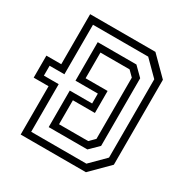

<svg xmlns="http://www.w3.org/2000/svg" viewBox="-161 -833 935 967"><g transform="rotate(30 306.0 -350.0)"><path d="M89 0V-281H2.5V-409H89V-700H468.5L571.5 -597V-103L468.5 0ZM128 -38.5H449L532.5 -122V-577.5L449 -661H128V-373H42V-315.5H128ZM192.5 -103V-315.5H322.5V-373H192.5V-597H417.5L468.5 -546.5V-153L417.5 -103ZM230.5 -141.5H400L430.5 -172V-528L400 -558.5H230.5V-409H358.5V-281H230.5Z"/></g></svg>

Font: Tourney Thin
Style: Regular
Weight: 400
Version: Version 1.015